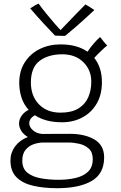

<svg xmlns="http://www.w3.org/2000/svg" viewBox="-20 -768 656 1038"><path d="M316 -107Q268.5 -107 232 -117Q195.5 -127 169 -145Q152.5 -136 145.2 -124.8Q138 -113.5 138 -101.5Q138 -81.5 158 -63.8Q178 -46 210.5 -43.5Q214 -44 218 -44Q249.5 -44 287.8 -44.2Q326 -44.5 358.5 -44.5Q438 -44.5 490.5 -13.8Q543 17 543 83Q543 171 475.8 210.2Q408.5 249.5 288.5 249.5Q216 249.5 159 236.2Q102 223 69.2 190.2Q36.5 157.5 36.5 99.5Q36.5 58 61 24.2Q85.5 -9.5 130.5 -27.5Q107 -41 95 -60.8Q83 -80.5 83 -100Q83 -123 97.5 -143.2Q112 -163.5 135 -174Q108 -203.5 96 -241.5Q84 -279.5 84 -319.5Q84 -384.5 114 -431.2Q144 -478 194.8 -503Q245.5 -528 307.5 -528Q396.5 -528 453 -488.5Q468.5 -511.5 487.2 -533.2Q506 -555 521 -568Q526 -561 539.5 -544.5Q553 -528 559.5 -522Q550.5 -515.5 528.8 -494.8Q507 -474 489.5 -455Q531 -403.5 531 -323.5Q531 -256 502.5 -207.5Q474 -159 425.2 -133Q376.5 -107 316 -107ZM307 -159Q366.5 -159 403.2 -181.2Q440 -203.5 456.8 -241.5Q473.5 -279.5 473.5 -326.5Q473.5 -389.5 430.5 -432Q387.5 -474.5 316.5 -474.5Q241.5 -474.5 194.2 -439Q147 -403.5 147 -322Q147 -249 190.5 -204Q234 -159 307 -159ZM297 204Q346.5 204 388.5 194.2Q430.5 184.5 456 160.2Q481.5 136 481.5 92Q481.5 55 460.5 35.8Q439.5 16.5 409.2 9.5Q379 2.5 351.5 2.5H213Q190 2.5 163.8 11Q137.5 19.5 119 41Q100.5 62.5 100.5 101Q100.5 143.5 128.2 165.8Q156 188 200.8 196Q245.5 204 297 204ZM442 -744Q453.5 -738 468.5 -728.2Q483.5 -718.5 490 -713.5Q425.5 -653.5 385.8 -619.2Q346 -585 332 -574Q319.5 -574 303.8 -574.5Q288 -575 277.5 -575.5Q245 -609 212 -645Q179 -681 143.5 -722.5Q152.5 -729 164.5 -736.2Q176.5 -743.5 188.5 -748.5Q206.5 -723.5 231 -693.5Q255.5 -663.5 276.8 -639Q298 -614.5 307.5 -605.5Q322 -620.5 346 -645.5Q370 -670.5 395.8 -697.2Q421.5 -724 442 -744Z"/></svg>

Font: Grandstander ExtraLight
Style: Regular
Weight: 200
Designer: Tyler Finck
Foundry: Etcetera Type Co
Version: Version 1.200; ttfautohint (v1.8.3)